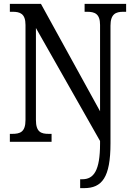

<svg xmlns="http://www.w3.org/2000/svg" viewBox="-20 -734 695 994"><path d="M395 240H415C508 240 552 185 552 8V-601C552 -662 580 -673 618 -673H633V-714H418V-673H431C470 -673 498 -663 498 -605V-158L192 -714H31V-673H45C83 -673 112 -664 112 -605V-113C112 -50 84 -41 43 -41H31V0H247V-41H232C193 -41 166 -50 166 -113V-589L498 -4V10C498 150 465 194 406 194H395Z"/></svg>

Font: Noto Serif Devanagari Condensed
Style: Regular
Weight: 400
Width: 3
Designer: Universal Thirst, Indian Type Foundry and the Monotype Design Team
Foundry: Monotype Imaging Inc.
Version: Version 2.004